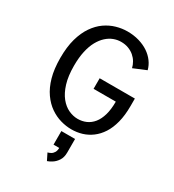

<svg xmlns="http://www.w3.org/2000/svg" viewBox="-226 -831 1102 1219"><g transform="rotate(30 325.0 -221.5)"><path d="M345.5 11Q306.5 11 266 -0.5Q225.5 -12 188.5 -37.5Q151.5 -63 122 -104.8Q92.5 -146.5 75.5 -206.5Q58.5 -266.5 58.5 -348Q58.5 -428 75.2 -487.8Q92 -547.5 120.8 -589.2Q149.5 -631 186.2 -656.8Q223 -682.5 263.8 -694.2Q304.5 -706 344.5 -706Q391 -706 430.2 -694.5Q469.5 -683 499.8 -662.8Q530 -642.5 550 -615.2Q570 -588 578 -556.5L485.5 -518Q480.5 -539.5 469 -559.2Q457.5 -579 439.5 -594.5Q421.5 -610 397.2 -619.2Q373 -628.5 342.5 -628.5Q315.5 -628.5 289 -618.5Q262.5 -608.5 239 -587.2Q215.5 -566 197.2 -533Q179 -500 168.8 -454Q158.5 -408 158.5 -348Q158.5 -272 175 -218.5Q191.5 -165 218.8 -131.2Q246 -97.5 279.5 -82Q313 -66.5 346.5 -66.5Q379.5 -66.5 408 -79Q436.5 -91.5 457.8 -117.8Q479 -144 490.8 -184.8Q502.5 -225.5 502.5 -282.5H339.5V-360H597.5V-305.5Q597.5 -237 584 -184.8Q570.5 -132.5 546.5 -95.5Q522.5 -58.5 490.5 -34.8Q458.5 -11 421.8 0Q385 11 345.5 11ZM312.5 263 288 213.5Q298.5 211 310.2 204.8Q322 198.5 330.2 185Q338.5 171.5 338.5 149L397 151.5Q397 187 381.8 210.2Q366.5 233.5 346.5 246Q326.5 258.5 312.5 263ZM296.5 151.5V52H397V151.5Z"/></g></svg>

Font: Trispace Thin
Style: Regular
Weight: 400
Version: Version 1.210